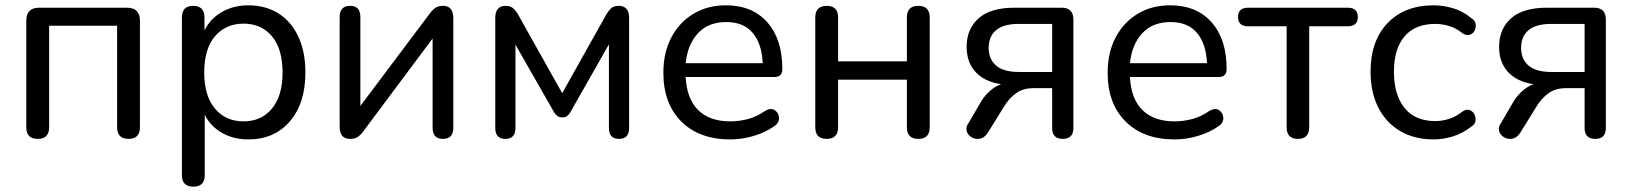

<svg xmlns="http://www.w3.org/2000/svg" viewBox="-20 -516 6146 723"><path d="M122 7Q79 7 79 -37V-438Q79 -487 128 -487H458Q507 -487 507 -438V-37Q507 7 464 7Q421 7 421 -37V-419H165V-37Q165 7 122 7Z M897 -59Q964 -59 1004 -107Q1044 -155 1044 -243Q1044 -332 1004 -379.5Q964 -427 897 -427Q830 -427 789.5 -379.5Q749 -332 749 -243Q749 -155 789.5 -107Q830 -59 897 -59ZM708 187Q665 187 665 143V-450Q665 -494 707 -494Q750 -494 750 -450V-401Q771 -445 815 -470.5Q859 -496 915 -496Q980 -496 1028.5 -465.5Q1077 -435 1103.5 -378Q1130 -321 1130 -243Q1130 -127 1071.5 -59Q1013 9 915 9Q859 9 815.5 -16Q772 -41 751 -84V143Q751 187 708 187Z M1298 7Q1259 7 1259 -39V-452Q1259 -494 1299 -494Q1337 -494 1337 -452V-117L1599 -466Q1607 -477 1618 -485.5Q1629 -494 1648 -494Q1687 -494 1687 -448V-35Q1687 7 1648 7Q1609 7 1609 -35V-371L1347 -20Q1340 -10 1329 -1.5Q1318 7 1298 7Z M1883 7Q1845 7 1845 -34V-448Q1845 -494 1884 -494Q1901 -494 1911 -486Q1921 -478 1930 -463L2097 -165L2264 -463Q2272 -476 2281.5 -485Q2291 -494 2310 -494Q2349 -494 2349 -448V-34Q2349 7 2311 7Q2273 7 2273 -34V-349L2128 -94Q2123 -85 2116 -79.5Q2109 -74 2097 -74Q2086 -74 2079 -79Q2072 -84 2066 -94L1921 -348V-34Q1921 7 1883 7Z M2730 9Q2613 9 2545.5 -58.5Q2478 -126 2478 -242Q2478 -318 2508 -375Q2538 -432 2591 -464Q2644 -496 2713 -496Q2813 -496 2869.5 -432Q2926 -368 2926 -256Q2926 -226 2896 -226H2562Q2566 -144 2609 -101.5Q2652 -59 2730 -59Q2764 -59 2797.5 -68Q2831 -77 2862 -99Q2884 -111 2898.5 -100.5Q2913 -90 2913.5 -71Q2914 -52 2893 -39Q2861 -17 2817.5 -4Q2774 9 2730 9ZM2562 -278H2852Q2849 -351 2814.5 -392Q2780 -433 2715 -433Q2647 -433 2608 -390.5Q2569 -348 2562 -278Z M3093 7Q3050 7 3050 -37V-450Q3050 -494 3093 -494Q3136 -494 3136 -450V-285H3395V-450Q3395 -494 3438 -494Q3481 -494 3481 -450V-37Q3481 7 3438 7Q3395 7 3395 -37V-216H3136V-37Q3136 7 3093 7Z M3817 -245H3942V-426H3817Q3759 -426 3731 -402.5Q3703 -379 3703 -336Q3703 -293 3731 -269Q3759 -245 3817 -245ZM3982 7Q3942 7 3942 -34V-184H3871Q3832 -184 3805.5 -164.5Q3779 -145 3761 -115L3699 -15Q3686 4 3669 6.5Q3652 9 3638 0.5Q3624 -8 3620 -23Q3616 -38 3628 -54L3677 -138Q3690 -158 3709.5 -175Q3729 -192 3750 -199Q3688 -208 3654 -244.5Q3620 -281 3620 -340Q3620 -407 3665 -447Q3710 -487 3800 -487H3978Q4022 -487 4022 -442V-34Q4022 7 3982 7Z M4403 9Q4286 9 4218.5 -58.5Q4151 -126 4151 -242Q4151 -318 4181 -375Q4211 -432 4264 -464Q4317 -496 4386 -496Q4486 -496 4542.5 -432Q4599 -368 4599 -256Q4599 -226 4569 -226H4235Q4239 -144 4282 -101.5Q4325 -59 4403 -59Q4437 -59 4470.5 -68Q4504 -77 4535 -99Q4557 -111 4571.5 -100.5Q4586 -90 4586.5 -71Q4587 -52 4566 -39Q4534 -17 4490.5 -4Q4447 9 4403 9ZM4235 -278H4525Q4522 -351 4487.5 -392Q4453 -433 4388 -433Q4320 -433 4281 -390.5Q4242 -348 4235 -278Z M4867 7Q4825 7 4825 -37V-417H4680Q4642 -417 4642 -452Q4642 -487 4680 -487H5055Q5093 -487 5093 -452Q5093 -417 5055 -417H4910V-37Q4910 7 4867 7Z M5379 9Q5306 9 5252.5 -22.5Q5199 -54 5170 -111.5Q5141 -169 5141 -246Q5141 -362 5205 -429Q5269 -496 5379 -496Q5414 -496 5451.5 -485Q5489 -474 5520 -448Q5534 -440 5536.5 -426.5Q5539 -413 5533 -401Q5527 -389 5514.5 -385Q5502 -381 5487 -391Q5462 -411 5435.5 -418.5Q5409 -426 5385 -426Q5309 -426 5269 -379Q5229 -332 5229 -246Q5229 -159 5269 -109.5Q5309 -60 5385 -60Q5409 -60 5435.5 -68Q5462 -76 5487 -96Q5502 -106 5514 -101.5Q5526 -97 5532 -85.5Q5538 -74 5536 -60.5Q5534 -47 5520 -39Q5489 -14 5451.5 -2.5Q5414 9 5379 9Z M5822 -245H5947V-426H5822Q5764 -426 5736 -402.5Q5708 -379 5708 -336Q5708 -293 5736 -269Q5764 -245 5822 -245ZM5987 7Q5947 7 5947 -34V-184H5876Q5837 -184 5810.5 -164.5Q5784 -145 5766 -115L5704 -15Q5691 4 5674 6.5Q5657 9 5643 0.5Q5629 -8 5625 -23Q5621 -38 5633 -54L5682 -138Q5695 -158 5714.5 -175Q5734 -192 5755 -199Q5693 -208 5659 -244.5Q5625 -281 5625 -340Q5625 -407 5670 -447Q5715 -487 5805 -487H5983Q6027 -487 6027 -442V-34Q6027 7 5987 7Z"/></svg>

Font: Chiron GoRound TC N
Style: Regular
Weight: 350
Designer: Ryoko NISHIZUKA 西塚涼子 (kana, bopomofo & ideographs); Paul D. Hunt (Latin, Greek & Cyrillic); Sandoll Communications 산돌커뮤니
Foundry: Adobe
Version: Version 1.000;hotconv 1.1.1;makeotfexe 2.6.0